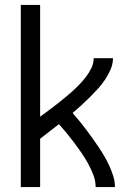

<svg xmlns="http://www.w3.org/2000/svg" viewBox="-20 -755 540 775"><path d="M64 0V-735H142V-284Q158 -296 174.5 -308Q191 -320 207.5 -333Q224 -346 240 -359Q256 -372 271 -385.5Q286 -399 300.5 -414Q315 -429 327.5 -445.5Q340 -462 349 -480.5Q358 -499 358 -520H436Q436 -497 426.5 -475Q417 -453 404 -433.5Q391 -414 375 -396.5Q359 -379 342.5 -362.5Q326 -346 308.5 -330Q291 -314 273 -299Q287 -283 301 -266Q315 -249 328 -231.5Q341 -214 354 -196Q367 -178 379 -160Q391 -142 402 -123Q413 -104 422 -84Q431 -64 437.5 -43Q444 -22 444 0H366Q366 -25 357 -48.5Q348 -72 336 -94Q324 -116 310 -136.5Q296 -157 281 -177Q266 -197 250 -216.5Q234 -236 218 -254Q199 -239 180 -224.5Q161 -210 142 -195V0Z"/></svg>

Font: Iosevka Curly
Style: Regular
Weight: 400
Monospace: yes
Designer: Belleve Invis
Foundry: Belleve Invis
Version: Version 22.1.2; ttfautohint (v1.8.4)